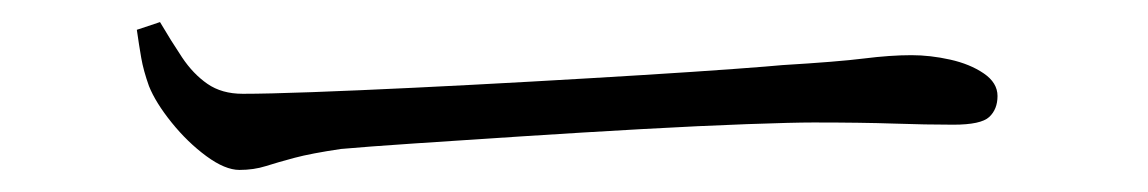

<svg xmlns="http://www.w3.org/2000/svg" viewBox="-20 -435 1040 174"><path d="M197 -281Q184 -281 167 -293.5Q150 -306 135.5 -324Q121 -342 115 -357Q110 -371 108 -382.5Q106 -394 104 -408L125 -415Q135 -398 145 -383Q155 -368 168 -359Q181 -350 200 -350Q222 -350 263 -351.5Q304 -353 355.5 -355.5Q407 -358 460.5 -361Q514 -364 562.5 -367Q611 -370 645 -372.5Q679 -375 689 -376Q739 -379 763 -382Q787 -385 806 -385Q823 -385 841 -381Q859 -377 871.5 -368.5Q884 -360 884 -348Q884 -336 876.5 -329Q869 -322 844 -322Q819 -322 790 -323Q761 -324 717 -324Q699 -324 657 -322.5Q615 -321 561.5 -318Q508 -315 454 -311.5Q400 -308 355.5 -305Q311 -302 289 -300Q262 -296 247 -292Q232 -288 221 -284.5Q210 -281 197 -281Z"/></svg>

Font: Noto Serif HK ExtraLight Light
Style: Regular
Weight: 300
Version: Version 2.002-H1;hotconv 1.1.0;makeotfexe 2.6.0